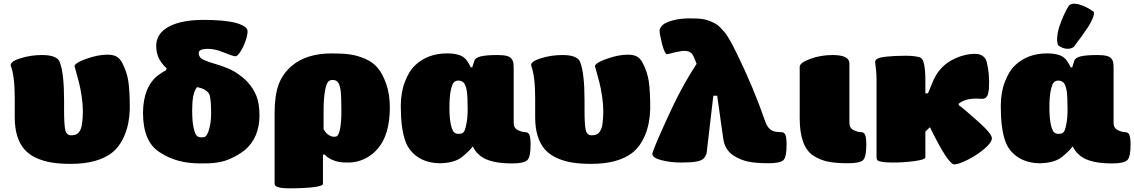

<svg xmlns="http://www.w3.org/2000/svg" viewBox="-20 -879 6162 1043"><path d="M60.1 -241.2V-345.2Q60.1 -466.8 38.1 -522.9V-525.9Q38.1 -546.4 93.5 -563.2Q148.9 -580.1 208 -580.1Q292 -580.1 305.2 -540Q328.1 -479 328.1 -335V-280.8Q328.1 -201.7 334.7 -172.9Q341.3 -144 366.2 -144Q387.7 -144 399.7 -152.1Q411.6 -160.2 419.9 -181.2Q428.7 -203.6 430.2 -272.9Q430.2 -313 423.6 -356.4Q417 -399.9 409.4 -429.2Q401.9 -458.5 386.2 -515.1Q384.8 -516.6 384.8 -519Q384.8 -527.8 402.3 -538.8Q419.9 -549.8 448.2 -559.1Q511.2 -582 563 -582Q591.8 -582 609.9 -573.5Q627.9 -564.9 642.1 -541Q669.4 -489.3 677.2 -437.5Q685.1 -385.7 685.1 -287.1Q683.1 -208 657.5 -146Q631.8 -84 588.9 -49.8Q510.7 11.2 363.8 11.2Q305.2 11.2 259.5 3.7Q213.9 -3.9 175.5 -21.7Q137.2 -39.6 112.3 -68.1Q87.4 -96.7 73.7 -140.1Q60.1 -183.6 60.1 -241.2Z M1073.7 8.8Q1001.5 8.8 948 -6.1Q894.5 -21 847.7 -51.8Q756.8 -108.4 756.8 -267.1Q758.3 -407.7 838.9 -470.2L858.9 -483.9Q870.6 -492.2 880.9 -496.1L885.7 -506.8Q852.1 -539.1 840.3 -568.4Q828.6 -597.7 828.6 -629.9Q828.6 -684.6 875 -720.2Q943.4 -771 1086.9 -771Q1140.6 -771 1183.1 -767.1Q1225.6 -763.2 1251.7 -757.1Q1277.8 -751 1294.7 -742.7Q1311.5 -734.4 1318.1 -726.3Q1324.7 -718.3 1324.7 -710Q1325.2 -687.5 1313 -654.1Q1300.8 -620.6 1284.7 -596.4Q1268.6 -572.3 1258.8 -573.2Q1247.1 -573.2 1194.8 -594.2Q1150.4 -613.8 1106 -613.8Q1059.6 -612.3 1059.6 -591.8Q1059.6 -571.3 1075 -560.5Q1090.3 -549.8 1134.8 -536.1Q1179.2 -523.9 1217.8 -507.8Q1226.1 -504.9 1255.9 -488.8Q1304.7 -457 1325.7 -432.1Q1356.4 -398.9 1372.8 -358.2Q1389.2 -317.4 1389.6 -252.9Q1389.6 -132.3 1310.5 -64Q1270 -32.2 1217.8 -11.2Q1164.6 10.3 1073.7 8.8ZM1049.8 -405.8 1043.9 -396Q1023.9 -365.7 1023.9 -277.8Q1023.9 -218.8 1032.2 -182.4Q1040.5 -146 1050.8 -140.1Q1058.1 -132.8 1074.7 -132.8Q1085.9 -132.8 1092 -135Q1098.1 -137.2 1104.7 -147.9Q1111.3 -158.7 1116.7 -180.2Q1127 -216.3 1127 -266.1Q1127 -318.8 1121.6 -350.1Q1120.1 -363.8 1112.8 -374Q1106.4 -382.8 1093 -390.9Q1079.6 -398.9 1066.9 -401.9Z M1471.7 -263.2Q1471.7 -360.4 1493.4 -419.2Q1515.1 -478 1562.5 -519Q1642.6 -588.9 1782.7 -588.9Q1844.2 -588.9 1883.5 -583Q1922.9 -577.1 1962.4 -560.1Q2006.8 -540.5 2030.8 -511.2Q2059.6 -477.5 2078.6 -421.4Q2097.7 -365.2 2097.7 -295.9Q2097.7 -147 2031.7 -70.8Q2000 -34.2 1958.3 -15.1Q1916.5 3.9 1874.5 3.9Q1844.2 3.9 1829.6 2Q1814.9 0 1797.4 -5.9Q1764.6 -16.6 1741.7 -41L1734.4 -38.1V120.1Q1734.4 131.3 1683.1 137.7Q1631.8 144 1551.8 144Q1471.7 144 1471.7 120.1ZM1793.5 -136.2Q1803.7 -136.2 1808.8 -138.4Q1814 -140.6 1819.3 -151.9Q1824.7 -163.1 1828.6 -186Q1834.5 -221.7 1834.5 -275.9Q1834.5 -354.5 1830.6 -385.7Q1826.7 -417 1816.4 -431.2Q1807.6 -443.4 1790 -444.6Q1772.5 -445.8 1763.7 -436Q1753.4 -427.7 1745.6 -385.7Q1737.8 -343.8 1737.8 -275.9V-176.8Q1749.5 -156.7 1764.4 -146.5Q1779.3 -136.2 1793.5 -136.2Z M2408.2 -588.9Q2475.6 -588.9 2503.4 -564Q2519.5 -550.3 2537.6 -513.2H2545.4L2556.6 -547.9Q2561.5 -565.4 2591.8 -572.8Q2622.1 -580.1 2683.6 -580.1Q2745.1 -580.1 2758.3 -560.1Q2766.1 -550.8 2768.3 -539.8Q2770.5 -528.8 2770.5 -505.9V-210.9Q2770.5 -183.6 2793.5 -171.9Q2817.4 -161.1 2833.5 -161.1Q2850.6 -161.1 2856.4 -145Q2862.3 -128.9 2862.3 -92.8Q2862.3 -25.4 2844.2 -8.8Q2825.2 8.8 2762.2 8.8Q2643.6 8.8 2591.3 -30.8Q2562.5 -52.7 2549.3 -82H2546.4Q2534.7 -64.9 2511.2 -44.2Q2487.8 -23.4 2476.6 -17.1Q2437.5 6.3 2372.6 7.8Q2300.3 7.8 2250.2 -25.6Q2200.2 -59.1 2181.6 -113.8Q2157.2 -182.6 2157.2 -303.2Q2157.2 -377.4 2179.9 -435.5Q2202.6 -493.7 2233.4 -522.9Q2302.2 -588.9 2408.2 -588.9ZM2499.5 -429.2Q2488.3 -440.4 2472.9 -441.2Q2457.5 -441.9 2448.2 -434.1Q2437.5 -426.8 2429.4 -390.9Q2421.4 -355 2421.4 -295.9Q2421.4 -236.8 2429.4 -201.2Q2437.5 -165.5 2448.2 -159.2Q2457 -151.9 2471.2 -151.9Q2480 -151.9 2485.1 -153.1Q2490.2 -154.3 2495.8 -158.7Q2501.5 -163.1 2505.1 -172.9Q2508.8 -182.6 2512.2 -199.2Q2520.5 -236.3 2520.5 -284.2Q2520.5 -356 2515.6 -385.7Q2510.7 -415.5 2499.5 -429.2Z M2887.2 -241.2V-345.2Q2887.2 -466.8 2865.2 -522.9V-525.9Q2865.2 -546.4 2920.7 -563.2Q2976.1 -580.1 3035.2 -580.1Q3119.1 -580.1 3132.3 -540Q3155.3 -479 3155.3 -335V-280.8Q3155.3 -201.7 3161.9 -172.9Q3168.5 -144 3193.4 -144Q3214.8 -144 3226.8 -152.1Q3238.8 -160.2 3247.1 -181.2Q3255.9 -203.6 3257.3 -272.9Q3257.3 -313 3250.7 -356.4Q3244.1 -399.9 3236.6 -429.2Q3229 -458.5 3213.4 -515.1Q3211.9 -516.6 3211.9 -519Q3211.9 -527.8 3229.5 -538.8Q3247.1 -549.8 3275.4 -559.1Q3338.4 -582 3390.1 -582Q3418.9 -582 3437 -573.5Q3455.1 -564.9 3469.2 -541Q3496.6 -489.3 3504.4 -437.5Q3512.2 -385.7 3512.2 -287.1Q3510.3 -208 3484.6 -146Q3459 -84 3416 -49.8Q3337.9 11.2 3190.9 11.2Q3132.3 11.2 3086.7 3.7Q3041 -3.9 3002.7 -21.7Q2964.4 -39.6 2939.5 -68.1Q2914.6 -96.7 2900.9 -140.1Q2887.2 -183.6 2887.2 -241.2Z M3909.2 -124 3876 -358.9H3855L3818.4 -45.9Q3811 -25.4 3799.8 -15.6Q3788.6 -5.9 3761 -1Q3733.4 3.9 3679.2 3.9Q3623 3.9 3573.2 -8.8Q3523.9 -21.5 3523.9 -43Q3523.9 -59.1 3602.1 -231Q3678.2 -400.9 3764.2 -532.2L3753.9 -558.1Q3746.6 -576.7 3739.7 -585.9Q3732.9 -595.2 3718 -599.9Q3703.1 -604.5 3679.2 -601.1Q3655.3 -597.7 3615.2 -586.9Q3609.4 -585 3603 -585Q3591.8 -585 3577.1 -637.2Q3563 -693.8 3563 -713.9Q3563 -722.2 3571.3 -733.6Q3579.6 -745.1 3590.3 -751Q3649.9 -782.2 3744.1 -778.8Q3770 -778.8 3791.7 -776.1Q3813.5 -773.4 3831.8 -766.4Q3850.1 -759.3 3864.5 -751.7Q3878.9 -744.1 3892.8 -729.7Q3906.7 -715.3 3916.7 -703.4Q3926.8 -691.4 3939.2 -670.4Q3951.7 -649.4 3960 -633.1Q3968.3 -616.7 3981.9 -589.8Q4072.3 -406.2 4138.2 -215.8Q4149.9 -182.1 4175.3 -168.9Q4192.4 -161.1 4224.1 -161.1Q4241.2 -161.1 4247.1 -145Q4252.9 -128.9 4252.9 -92.8Q4252.9 -24.9 4235.4 -8.8Q4217.3 7.8 4153.3 7.8Q4086.9 7.8 4043.9 -1.2Q4001 -10.3 3964.4 -34.2Q3917.5 -65.4 3909.2 -124Z M4594.2 -534.2V-210.9Q4594.2 -183.6 4617.2 -171.9Q4641.1 -161.1 4657.2 -161.1Q4674.3 -161.1 4680.2 -145Q4686 -128.9 4686 -92.8Q4686 -25.4 4668 -8.8Q4649.9 7.8 4585.9 7.8Q4519.5 7.8 4476.6 -1.2Q4433.6 -10.3 4397 -34.2Q4324.2 -83.5 4324.2 -237.8V-516.1Q4324.2 -538.1 4381.3 -559.1Q4438 -580.1 4502.9 -580.1Q4594.2 -580.1 4594.2 -534.2Z M5188 -315.9V-308.1Q5208.5 -294.9 5295.9 -216.8Q5368.2 -152.3 5368.2 -127.9Q5367.7 -104.5 5327.1 -70.3Q5286.6 -36.1 5237.8 -11.5Q5189 13.2 5164.1 14.2Q5130.4 14.2 5031.7 -188L5006.8 -164.1V-23.9Q5006.8 -12.2 4949.5 -4.2Q4892.1 3.9 4832 3.9Q4793 3.9 4772.7 0.5Q4752.4 -2.9 4747.1 -8.3Q4741.7 -13.7 4741.7 -23.9V-440.9Q4741.7 -474.6 4738.8 -502Q4738.3 -508.8 4736.1 -523.9Q4733.9 -539.1 4733.9 -542Q4733.9 -564.9 4789.1 -570.8Q4838.9 -576.2 4899.9 -576.2Q4940.4 -576.2 4968.8 -569.8Q4982.4 -566.9 4989.3 -557.6Q4996.1 -548.3 5000 -529.8Q5006.8 -496.1 5006.8 -445.8V-372.1H5021L5051.8 -445.8Q5101.1 -551.8 5226.1 -581.1Q5278.3 -591.8 5305.2 -581.8Q5332 -571.8 5339.8 -543.9Q5356.9 -478 5352.1 -396Q5349.6 -370.1 5343 -357.9Q5336.4 -345.7 5322.8 -342.8Q5318.8 -341.8 5309.3 -342.3Q5299.8 -342.8 5287.4 -343.3Q5274.9 -343.8 5254.9 -341.8Q5215.8 -337.9 5188 -315.9Z M5667.5 -588.9Q5734.4 -588.9 5762.2 -564Q5778.3 -550.3 5796.4 -513.2H5804.7L5815.4 -547.9Q5820.3 -565.4 5850.6 -572.8Q5880.9 -580.1 5942.4 -580.1Q6004.4 -580.1 6017.6 -560.1Q6025.4 -550.8 6027.3 -540Q6029.3 -529.3 6029.3 -505.9V-210.9Q6029.3 -183.6 6052.2 -171.9Q6076.2 -161.1 6092.3 -161.1Q6109.4 -161.1 6115.5 -145Q6121.6 -128.9 6121.6 -92.8Q6121.6 -25.4 6103.5 -8.8Q6084.5 8.8 6021.5 8.8Q5902.8 8.8 5850.6 -30.8Q5821.8 -52.7 5808.6 -82H5805.7Q5793.9 -65.4 5770.3 -44.4Q5746.6 -23.4 5735.4 -17.1Q5696.3 6.3 5631.3 7.8Q5559.1 7.8 5509 -25.6Q5459 -59.1 5440.4 -113.8Q5416.5 -181.6 5416.5 -303.2Q5416.5 -377.4 5439.2 -435.5Q5461.9 -493.7 5492.7 -522.9Q5561.5 -588.9 5667.5 -588.9ZM5758.3 -429.2Q5747.1 -440.4 5731.9 -441.2Q5716.8 -441.9 5707.5 -434.1Q5696.8 -426.8 5688.7 -390.9Q5680.7 -355 5680.7 -295.9Q5680.7 -236.8 5688.7 -201.2Q5696.8 -165.5 5707.5 -159.2Q5716.3 -151.9 5730.5 -151.9Q5739.3 -151.9 5744.4 -153.1Q5749.5 -154.3 5755.1 -158.7Q5760.7 -163.1 5764.4 -172.9Q5768.1 -182.6 5771.5 -199.2Q5779.3 -234.4 5779.3 -284.2Q5779.3 -356 5774.4 -385.7Q5769.5 -415.5 5758.3 -429.2ZM5785.6 -847.2Q5799.8 -864.7 5838.4 -856Q5882.8 -843.8 5922.4 -814Q5925.8 -787.6 5890.6 -731.9Q5857.4 -681.6 5812.5 -624Q5799.8 -614.7 5783.7 -614Q5767.6 -613.3 5753.7 -618.7Q5739.7 -624 5727.5 -633.8Q5715.8 -669.9 5732.4 -728Q5757.3 -802.2 5785.6 -847.2Z"/></svg>

Font: GGS TheRock Black
Style: Regular
Weight: 900
Designer: Rodrigo Fuenzalida (2012); Goodgame Studios (2014)
Foundry: Rodrigo Fuenzalida,2012;  GGS,2014
Version: Version 1.002 | FøM Mod